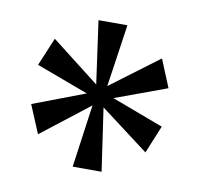

<svg xmlns="http://www.w3.org/2000/svg" viewBox="-53 -816 520 497"><g transform="rotate(10 206.5 -567.5)"><path d="M168 -375H244L220 -540L347 -444L377 -517L241 -568L377 -618L347 -691L220 -596L244 -760H168L191 -595L65 -693L34 -619L171 -568L34 -516L65 -442L191 -540Z"/></g></svg>

Font: Noto Serif Lao Cond
Style: Regular
Weight: 400
Width: 3
Designer: Monotype Design Team
Foundry: Monotype Imaging Inc.
Version: Version 2.004